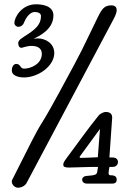

<svg xmlns="http://www.w3.org/2000/svg" viewBox="-20 -856 605 895"><path d="M79 -676C76 -674 65 -666 65 -655C65 -635 77 -633 79 -633C85 -633 104 -642 127 -642C154 -642 175 -632 175 -605C175 -558 124 -536 92 -536C73 -536 77 -558 56 -558C41 -558 35 -541 35 -527C35 -506 61 -495 92 -495C157 -495 233 -547 233 -609C233 -653 193 -677 156 -677C146 -677 136 -675 136 -675C161 -687 229 -718 229 -784C229 -831 173 -836 148 -836C81 -836 47 -775 47 -749C47 -738 58 -731 64 -731C82 -731 90 -744 93 -753C105 -782 124 -800 141 -800C160 -800 171 -793 171 -781C171 -726 117 -704 79 -676ZM37 -18C35 -15 35 -12 35 -9C35 6 51 19 63 19C82 19 98 9 105 -5L510 -768C515 -777 524 -797 524 -807C524 -815 523 -831 499 -831C467 -831 455 -815 435 -774C351 -602 380 -653 255 -423C126 -186 218 -380 37 -18ZM506 -78C525 -78 530 -94 530 -100C530 -113 522 -122 503 -122H490C494 -186 503 -304 503 -308C503 -334 479 -334 473 -334C460 -334 444 -323 441 -319C383 -247 365 -219 289 -117C277 -101 275 -95 275 -88C275 -78 284 -75 301 -75C313 -75 346 -76 375 -77C396 -78 416 -78 437 -78L433 -54C431 -43 423 -41 413 -39C409 -38 396 -37 384 -36C374 -36 363 -29 363 -19C363 -4 377 0 386 0H495C510 0 524 0 524 -19C524 -39 503 -39 495 -39C491 -39 486 -41 486 -49C486 -51 488 -67 490 -78ZM357 -120C352 -120 351 -122 351 -124C351 -126 355 -130 356 -132L446 -255L436 -123C400 -121 361 -120 357 -120Z"/></svg>

Font: Life Savers
Style: Bold
Weight: 700
Designer: Pablo Impallari, Rodrigo Fuenzalida, Brenda Gallo
Foundry: Pablo Impallari, Rodrigo Fuenzalida, Brenda Gallo
Version: Version 3.000